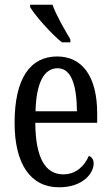

<svg xmlns="http://www.w3.org/2000/svg" viewBox="-20 -786 471 816"><path d="M243 -606H279V-619C256 -657 219 -721 203 -766H108V-756C128 -721 198 -642 243 -606ZM231 10C333 10 378 -50 378 -91C378 -109 369 -119 358 -124C339 -81 304 -45 249 -45C173 -45 131 -114 130 -264H393V-304C393 -462 329 -546 223 -546C108 -546 42 -452 42 -264C42 -90 109 10 231 10ZM307 -313H131C134 -430 165 -496 225 -496C284 -496 306 -422 307 -313Z"/></svg>

Font: Noto Serif Devanagari ExtraCondensed
Style: Regular
Weight: 400
Width: 2
Designer: Universal Thirst, Indian Type Foundry and the Monotype Design Team
Foundry: Monotype Imaging Inc.
Version: Version 2.004